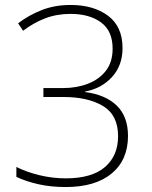

<svg xmlns="http://www.w3.org/2000/svg" viewBox="-20 -795 612 774"><path d="M245 -41Q184 -41 134 -52.5Q84 -64 46 -82V-122Q85 -102 138 -89Q191 -76 245 -76Q350 -76 403 -121.5Q456 -167 456 -246Q456 -331 395.5 -367.5Q335 -404 235 -404H155V-440H235Q289 -440 334.5 -457.5Q380 -475 407 -510Q434 -545 434 -599Q434 -670 387.5 -704.5Q341 -739 264 -739Q209 -739 162 -721Q115 -703 73 -671L53 -701Q96 -734 148.5 -754.5Q201 -775 265 -775Q357 -775 415.5 -731.5Q474 -688 474 -601Q474 -531 431.5 -484.5Q389 -438 323 -426V-424Q406 -413 451 -369Q496 -325 496 -247Q496 -150 430 -95.5Q364 -41 245 -41Z"/></svg>

Font: Noto Sans Tamil UI ExtraLight
Style: Regular
Weight: 200
Designer: Jelle Bosma - Monotype Design Team
Foundry: Monotype Imaging Inc.
Version: Version 2.004; ttfautohint (v1.8.4.7-5d5b)